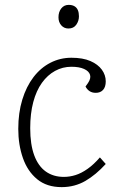

<svg xmlns="http://www.w3.org/2000/svg" viewBox="-20 -754 500 788"><path d="M273 -517Q320 -517 351 -503.5Q382 -490 398 -468Q414 -446 414 -420Q414 -397 403 -385Q392 -373 373 -373Q358 -373 347.5 -380Q337 -387 331 -399L341 -413Q354 -432 349.5 -447Q345 -462 325 -471Q305 -480 273 -480Q237 -480 206 -463Q175 -446 152 -414Q129 -382 116.5 -335Q104 -288 104 -228Q104 -161 120.5 -116.5Q137 -72 168 -50Q199 -28 242 -28Q266 -28 290 -35.5Q314 -43 339.5 -61Q365 -79 390 -108L414 -81Q394 -59 373 -41.5Q352 -24 330.5 -11.5Q309 1 284.5 7.5Q260 14 233 14Q172 14 132.5 -18.5Q93 -51 74 -105.5Q55 -160 55 -225Q55 -291 71.5 -345Q88 -399 117.5 -437.5Q147 -476 187 -496.5Q227 -517 273 -517ZM220 -683Q220 -705 231.5 -719.5Q243 -734 262 -734Q276 -734 285.5 -728.5Q295 -723 299.5 -712.5Q304 -702 304 -687Q304 -668 293 -652.5Q282 -637 261 -637Q243 -637 231.5 -650Q220 -663 220 -683Z"/></svg>

Font: Literata ExtraLight
Style: Italic
Weight: 250
Italic angle: -2°
Designer: Latin by Veronika Burian and Jose Scaglione. Greek by Irene Vlachou. Cyrillic by Vera Evstafieva
Foundry: TypeTogether
Version: Version 3.002